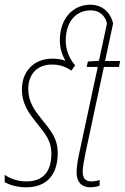

<svg xmlns="http://www.w3.org/2000/svg" viewBox="-36 -785 530 815"><path d="M76 10C159 10 209 -40 209 -135C209 -197 182 -228 137 -284C102 -327 84 -361 84 -408C84 -470 122 -511 184 -511C225 -511 250 -497 267 -485L283 -508C257 -536 243 -577 243 -611C243 -704 296 -741 348 -741C395 -741 413 -709 418 -685L384 -527L337 -524L332 -501H379L301 -138C294 -106 289 -74 289 -53C289 -12 311 10 347 10C364 10 376 7 387 3V-21C378 -18 367 -15 351 -15C326 -15 315 -30 315 -56C315 -74 320 -101 327 -136L405 -501H469L474 -526H410L444 -685C437 -722 406 -765 348 -765C274 -765 218 -707 218 -614C218 -581 227 -552 242 -527C227 -533 209 -536 186 -536C105 -536 57 -479 57 -406C57 -344 86 -305 119 -264C161 -212 182 -184 182 -134C182 -58 149 -15 76 -15C36 -15 3 -29 -16 -43V-12C0 -2 33 10 76 10Z"/></svg>

Font: Noto Sans ExtraCondensed Thin
Style: Italic
Weight: 100
Width: 2
Italic angle: -12°
Designer: Monotype Design Team
Foundry: Monotype Imaging Inc.
Version: Version 2.013